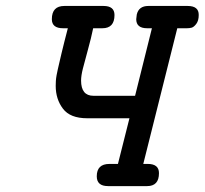

<svg xmlns="http://www.w3.org/2000/svg" viewBox="-20 -631 694 651"><path d="M155.8 -565.9Q155.8 -610.8 198.2 -610.8H331.1Q368.2 -610.8 368.2 -580.1Q368.2 -535.2 327.1 -535.2H295.9Q289.1 -502 278.1 -462.4Q267.1 -422.9 261 -398.4Q254.9 -374 254.9 -357.9Q254.9 -306.2 296.9 -306.2H438L495.1 -535.2H479Q441.9 -535.2 441.9 -565.9Q441.9 -569.8 443.8 -582Q450.7 -610.8 482.9 -610.8H616.2Q654.3 -610.8 653.8 -580.1Q653.8 -561 645.5 -550Q637.2 -539.1 629.6 -537.1Q622.1 -535.2 613.8 -535.2H581.1L465.8 -75.2H481Q519 -75.2 519 -43.9Q519 0 479 0H346.2Q308.1 0 308.1 -33.2Q308.1 -75.2 351.1 -75.2H379.9L418.9 -230H275.9Q217.8 -230 193.4 -262.5Q168.9 -294.9 168.9 -339.8Q168.9 -347.7 169.4 -356.4Q169.9 -365.2 171.9 -376.2Q173.8 -387.2 176 -396Q178.2 -404.8 182.1 -422.4Q186 -439.9 189 -451.9Q191.9 -463.9 198.5 -490.5Q205.1 -517.1 210 -535.2H193.8Q155.8 -535.2 155.8 -565.9Z"/></svg>

Font: CMU Typewriter Text
Style: BoldItalic
Weight: 700
Italic angle: -14.04°
Version: Version 0.7.0